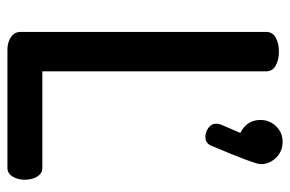

<svg xmlns="http://www.w3.org/2000/svg" viewBox="-152 -629 781 517"><g transform="rotate(90 238.5 -370.5)"><path d="M422 -682Q422 -666 372 -548Q365 -533 349 -533Q336 -533 324.5 -541Q313 -549 313 -562Q313 -568 315 -574L338 -627Q303 -645 303 -681Q303 -706 320 -723.5Q337 -741 362 -741Q387 -741 404.5 -723.5Q422 -706 422 -682ZM432 0H113Q94 0 80 -9.5Q66 -19 66 -35V-697Q66 -714 81.5 -722.5Q97 -731 119 -731Q141 -731 156.5 -722.5Q172 -714 172 -697V-94H432Q447 -94 455.5 -80Q464 -66 464 -47Q464 -28 455.5 -14Q447 0 432 0Z"/></g></svg>

Font: AkaAcidDosis
Style: SemiBold
Weight: 600
Designer: Edgar Tolentino, Pablo Impallari, Igino Marini, Cyberella
Foundry: Edgar Tolentino, Pablo Impallari, Igino Marini, Cyberella
Version: Version 1.007